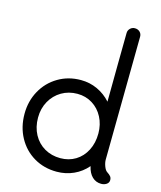

<svg xmlns="http://www.w3.org/2000/svg" viewBox="-131 -986 918 1095"><g transform="rotate(15 328.5 -438.5)"><path d="M616 -19Q616 -3 602.5 6Q589 15 571 15Q540 15 518 -6Q496 -27 487 -67Q454 -28 407.5 -7Q361 14 308 14Q233 14 173.5 -21Q114 -56 80 -118Q46 -180 46 -258Q46 -333 80 -394.5Q114 -456 174 -491.5Q234 -527 308 -527Q360 -527 405.5 -506Q451 -485 485 -447Q487 -609 487 -677Q489 -852 489 -853Q489 -869 500.5 -880.5Q512 -892 528 -892Q546 -892 557.5 -881Q569 -870 569 -853Q567 -730 561 -126Q561 -107 569 -86Q577 -65 588 -58Q602 -49 609 -40.5Q616 -32 616 -19ZM482 -258Q482 -311 459.5 -354Q437 -397 397.5 -421.5Q358 -446 309 -446Q257 -446 215.5 -421.5Q174 -397 150 -354Q126 -311 126 -257Q126 -201 149.5 -157.5Q173 -114 214.5 -90Q256 -66 308 -66Q358 -66 397.5 -90Q437 -114 459.5 -158Q482 -202 482 -258Z"/></g></svg>

Font: Tsukimi Rounded Medium
Style: Regular
Weight: 500
Designer: Takashi Funayama
Foundry: Takashi Funayama
Version: Version 1.032; ttfautohint (v1.8.3)